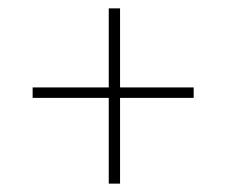

<svg xmlns="http://www.w3.org/2000/svg" viewBox="-20 -543 540 459"><path d="M240 -104V-309H58V-334H240V-523H267V-334H443V-309H267V-104Z"/></svg>

Font: Inconsolata ExtraLight
Style: Regular
Weight: 200
Monospace: yes
Designer: Raph Levien, Cyreal, Brenton Simpson
Foundry: Raph Levien, Cyreal, Google
Version: Version 3.001; ttfautohint (v1.8.2.53-6de2)